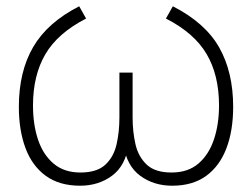

<svg xmlns="http://www.w3.org/2000/svg" viewBox="-20 -575 802 611"><path d="M235 16Q168.5 16 125.2 -15.8Q82 -47.5 61 -104Q40 -160.5 40 -235Q40 -347 85.5 -425.2Q131 -503.5 232 -555L254 -516Q163.5 -469.5 124.2 -402.2Q85 -335 85 -239Q85 -178.5 101.2 -130.2Q117.5 -82 151 -54Q184.5 -26 236 -26Q288 -26 314.8 -50.5Q341.5 -75 350.8 -115Q360 -155 360 -201V-344H402V-201Q402 -156.5 411 -116.5Q420 -76.5 446.8 -51.2Q473.5 -26 526 -26Q578.5 -26 611.8 -54.8Q645 -83.5 661 -131.8Q677 -180 677 -239Q677 -336.5 637.2 -403.5Q597.5 -470.5 508 -516L530 -555Q633 -502.5 677.5 -424Q722 -345.5 722 -235Q722 -159.5 700.5 -103Q679 -46.5 636 -15.2Q593 16 528 16Q469 16 426 -15.8Q383 -47.5 373 -114H389Q379.5 -47.5 336.5 -15.8Q293.5 16 235 16Z"/></svg>

Font: Manrope Variable Light
Style: Regular
Weight: 200
Designer: Mikhail Sharanda
Foundry: Mikhail Sharanda
Version: Version 4.505